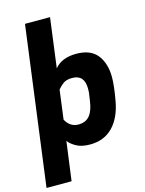

<svg xmlns="http://www.w3.org/2000/svg" viewBox="-168 -885 885 1170"><g transform="rotate(-15 275.0 -300.0)"><path d="M134 200H-24L108 -800H266L225 -488Q270 -543 362 -543Q452 -543 494 -489.5Q536 -436 536 -349Q536 -296 520 -206Q502 -102 446.5 -44.5Q391 13 302 13Q247 13 213 -7Q179 -27 167 -46ZM265 -123Q311 -123 336 -153.5Q361 -184 369 -246Q371 -263 373 -273Q375 -283 376 -293Q377 -303 377 -319Q377 -407 300 -407Q263 -407 243.5 -392.5Q224 -378 211 -362L208 -358L184 -175Q212 -123 265 -123Z"/></g></svg>

Font: Tanohe Sans
Style: Bold Italic
Weight: 700
Designer: Village Type and Design LLC & Cristiano Sobral
Foundry: Cooper Hewitt Smithsonian Design Museum
Version: Version 1.00;September 29, 2021;FontCreator 13.0.0.2655 64-b